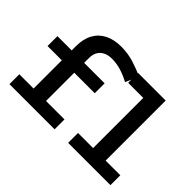

<svg xmlns="http://www.w3.org/2000/svg" viewBox="-131 -1033 1332 1332"><g transform="rotate(45 535.5 -366.5)"><path d="M192 -50V-514Q192 -584 219 -633Q246 -682 296.5 -707.5Q347 -733 417 -733Q482 -733 540 -715Q598 -697 651 -673L609 -577Q565 -601 520.5 -614.5Q476 -628 431 -628Q393 -628 367 -614.5Q341 -601 327.5 -577Q314 -553 314 -518V-50ZM52 0V-97H495V0ZM52 -374V-471H515V-374ZM776 -30V-686H899V-30ZM628 0V-97H1043V0ZM628 -589V-686H891V-589Z"/></g></svg>

Font: BioRhyme SemiExpanded SemiBold
Style: Regular
Weight: 600
Width: 6
Designer: Aoife Mooney
Foundry: Aoife Mooney Type
Version: Version 1.600;gftools[0.9.33]